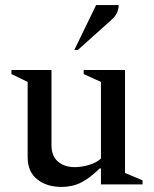

<svg xmlns="http://www.w3.org/2000/svg" viewBox="-20 -727 608 757"><path d="M223 10Q164 10 126.5 -20Q89 -50 89 -108V-404L25 -435V-451H183V-154Q183 -112 208.5 -90Q234 -68 275 -68Q300 -68 330 -76.5Q360 -85 378 -102V-404L310 -435V-451H473V-45L542 -16V0H378V-63H373Q336 -26 301 -8Q266 10 223 10ZM273 -530 359 -707H448Q448 -691 441 -676Q434 -661 413 -643L287 -530Z"/></svg>

Font: Spectral Medium
Style: Regular
Weight: 500
Designer: Jean-Baptiste Levee
Foundry: Production Type
Version: Version 2.001